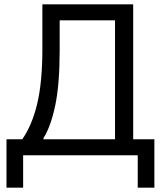

<svg xmlns="http://www.w3.org/2000/svg" viewBox="-20 -718 766 888"><path d="M10 -74H83Q128 -138 152 -238Q176 -338 176 -493V-698H596V-74H694V150H617V0H87V150H10ZM512 -74V-624H256V-487Q256 -328 235.5 -230.5Q215 -133 181 -79V-74Z"/></svg>

Font: IBMPlexSans
Style: Regular
Weight: 400
Designer: Mike Abbink, Paul van der Laan, Pieter van Rosmalen
Foundry: Bold Monday
Version: Version 3.1